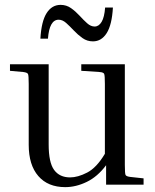

<svg xmlns="http://www.w3.org/2000/svg" viewBox="-20 -759 639 789"><path d="M570 -26V0H416V-80Q381 -33 336.5 -11.5Q292 10 248 10Q177 10 137.5 -35.5Q98 -81 98 -164V-414Q98 -449 95 -455Q92 -461 76 -463L21 -468V-495H180V-165Q180 -91 202.5 -60.5Q225 -30 268 -30Q300 -30 338.5 -50Q377 -70 411 -127V-414Q411 -449 408 -455.5Q405 -462 389 -463L314 -468V-495H493V-81Q493 -46 496 -40Q499 -34 515 -32ZM362 -589Q338 -589 319 -602.5Q300 -616 283.5 -633.5Q267 -651 252 -664.5Q237 -678 221 -678Q183 -678 177 -600H146Q150 -671 171.5 -705Q193 -739 229 -739Q253 -739 272 -725.5Q291 -712 307 -694.5Q323 -677 338 -663.5Q353 -650 369 -650Q386 -650 397.5 -669Q409 -688 412 -728H444Q440 -657 418.5 -623Q397 -589 362 -589Z"/></svg>

Font: Inria Serif
Style: Regular
Weight: 400
Designer: Black Foundry Team
Foundry: Black Foundry
Version: Version 1.000; ttfautohint (v1.8.3)